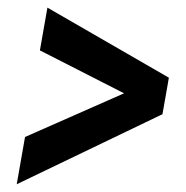

<svg xmlns="http://www.w3.org/2000/svg" viewBox="-20 -555 483 498"><path d="M325.7 -300.8 83.5 -424.3 103 -535.2 418 -353.5 404.8 -278.8ZM44.9 -199.7 318.4 -320.3 416 -341.8 401.4 -258.8 23.4 -77.1Z"/></svg>

Font: Roboto Condensed Medium
Style: Italic
Weight: 500
Italic angle: -12°
Designer: Christian Robertson
Foundry: Google
Version: Version 3.0; 2020